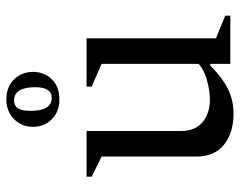

<svg xmlns="http://www.w3.org/2000/svg" viewBox="-95 -646 751 601"><g transform="rotate(-90 280.5 -345.5)"><path d="M225 10Q166 10 128.5 -19.5Q91 -49 91 -107V-403L28 -434V-450H171V-154Q171 -110 198.5 -87Q226 -64 270 -64Q297 -64 329.5 -73Q362 -82 381 -99V-403L310 -434V-450H461V-45L532 -16V0H381V-63H376Q338 -25 302.5 -7.5Q267 10 225 10ZM270 -701Q309 -701 332.5 -677Q356 -653 356 -618Q356 -582 332.5 -558.5Q309 -535 270 -535Q232 -535 208 -558.5Q184 -582 184 -618Q184 -653 208 -677Q232 -701 270 -701ZM266 -677Q250 -677 242 -665Q234 -653 234 -625Q234 -559 275 -559Q308 -559 308 -611Q308 -677 266 -677Z"/></g></svg>

Font: Spectral
Style: Regular
Weight: 400
Designer: Jean-Baptiste Levee
Foundry: Production Type
Version: Version 2.001